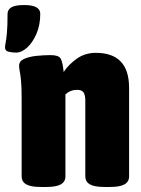

<svg xmlns="http://www.w3.org/2000/svg" viewBox="-56 -741 561 763"><path d="M8 -532Q-8 -532 -22 -535.5Q-36 -539 -36 -552Q-36 -560 -33.5 -572Q-31 -584 -28.5 -610.5Q-26 -637 -26 -686Q-26 -703 -10.5 -712Q5 -721 40 -721Q104 -721 104 -686Q104 -642 89 -607Q74 -572 52 -552Q30 -532 8 -532ZM106 2Q66 2 48 -8.5Q30 -19 30 -40V-349Q30 -398 27.5 -422Q25 -446 22.5 -457.5Q20 -469 20 -480Q20 -498 40 -507Q60 -516 89 -519Q118 -522 145 -522Q177 -522 185 -508.5Q193 -495 197 -455Q217 -485 249.5 -508Q282 -531 325 -531Q457 -531 457 -392V-40Q457 -19 439 -8.5Q421 2 381 2H359Q319 2 301 -8.5Q283 -19 283 -40V-342Q283 -362 276.5 -373Q270 -384 250 -384Q224 -384 204 -366V-40Q204 -19 186 -8.5Q168 2 128 2Z"/></svg>

Font: Asap Condensed Black
Style: Regular
Weight: 900
Width: 3
Designer: Pablo Cosgaya
Foundry: Omnibus-Type
Version: Version 3.001; ttfautohint (v1.8.4.7-5d5b)